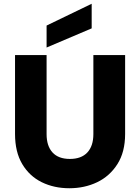

<svg xmlns="http://www.w3.org/2000/svg" viewBox="-20 -995 745 1022"><path d="M60 -702H228V-281Q228 -218 259.5 -183.5Q291 -149 352 -149Q413 -149 445 -183.5Q477 -218 477 -281V-702H646V-282Q646 -186 605 -121.5Q564 -57 497 -25Q430 7 349 7Q268 7 202.5 -25Q137 -57 98.5 -121.5Q60 -186 60 -282ZM468 -975V-844L228 -742V-859Z"/></svg>

Font: Parkinsans Light
Style: Bold
Weight: 700
Version: Version 1.000